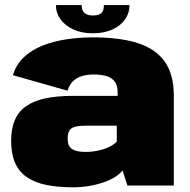

<svg xmlns="http://www.w3.org/2000/svg" viewBox="-20 -750 768 776"><path d="M274.5 7Q309 7 341 1.5Q373 -4 399.8 -13.5Q426.5 -23 446 -35.2Q465.5 -47.5 475 -61.5L495 0H682.5V-363.5Q682.5 -450 645.5 -501.5Q608.5 -553 536 -576Q463.5 -599 356 -599Q300.5 -599 248 -591Q195.5 -583 151.5 -565.5Q107.5 -548 76.2 -518.5Q45 -489 32.5 -446L253 -383.5Q261 -409.5 277.2 -423.8Q293.5 -438 314.5 -443.5Q335.5 -449 357 -449Q388 -449 410 -442.5Q432 -436 443.8 -420.2Q455.5 -404.5 455.5 -376V-362.5H274Q210.5 -362.5 163.5 -352.5Q116.5 -342.5 85.8 -321Q55 -299.5 40 -265Q25 -230.5 25 -181Q25 -128 41 -91.8Q57 -55.5 89 -33.8Q121 -12 167.2 -2.5Q213.5 7 274.5 7ZM326 -136Q309 -136 295.5 -138.5Q282 -141 272.5 -146.8Q263 -152.5 258.2 -162.8Q253.5 -173 253.5 -189.5Q253.5 -206.5 258 -217Q262.5 -227.5 271.5 -232.8Q280.5 -238 294.8 -240Q309 -242 328 -242H452V-178Q441.5 -166 421.2 -156.2Q401 -146.5 376 -141.2Q351 -136 326 -136ZM355 -615.5Q401.5 -615.5 434.8 -631Q468 -646.5 485.8 -672.2Q503.5 -698 503.5 -729.5H400Q400 -715.5 395.8 -706Q391.5 -696.5 381.5 -692Q371.5 -687.5 355 -687.5Q340.5 -687.5 330.5 -692Q320.5 -696.5 315.2 -705.8Q310 -715 310 -729.5H206Q206 -698 224.5 -672.2Q243 -646.5 276.2 -631Q309.5 -615.5 355 -615.5Z"/></svg>

Font: Anybody Thin Black
Style: Regular
Weight: 900
Version: Version 1.113;gftools[0.9.25]